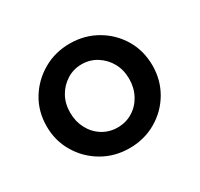

<svg xmlns="http://www.w3.org/2000/svg" viewBox="-96 -830 669 643"><g transform="rotate(-30 238.0 -509.0)"><path d="M238 -307Q181 -307 134.5 -334Q88 -361 60.5 -407Q33 -453 33 -509Q33 -566 60.5 -611.5Q88 -657 134.5 -684Q181 -711 238 -711Q295 -711 341.5 -684Q388 -657 415 -611.5Q442 -566 442 -509Q442 -453 415 -407Q388 -361 341.5 -334Q295 -307 238 -307ZM238 -387Q270 -387 296 -403Q322 -419 337 -447Q352 -475 352 -509Q352 -544 337 -571Q322 -598 296 -614.5Q270 -631 238 -631Q206 -631 180 -614.5Q154 -598 139 -571Q124 -544 124 -509Q124 -475 139 -447Q154 -419 180 -403Q206 -387 238 -387Z"/></g></svg>

Font: Red Hat Text Medium
Style: Regular
Weight: 500
Designer: Pentagram, MCKL
Foundry: Pentagram, MCKL
Version: Version 1.023